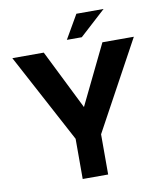

<svg xmlns="http://www.w3.org/2000/svg" viewBox="-97 -998 917 1077"><g transform="rotate(-10 361.0 -459.5)"><path d="M286 -229 15 -736H194L384 -354L341 -351L528 -736H707L431 -229V0H286ZM567 -919 419 -784H334L412 -919Z"/></g></svg>

Font: Reem Kufi Fun
Style: Regular
Weight: 400
Designer: Khaled Hosny
Version: Version 1.005